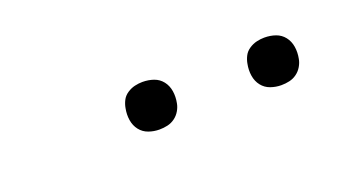

<svg xmlns="http://www.w3.org/2000/svg" viewBox="-24 -828 548 296"><g transform="rotate(-20 250.0 -680.0)"><path d="M406 -641Q397 -641 388.5 -644Q380 -647 374.5 -654Q369 -661 367.5 -670.5Q366 -680 368 -690Q369 -696 372 -702Q375 -708 381 -712Q387 -716 393.5 -717.5Q400 -719 406 -719Q416 -719 424.5 -716Q433 -713 438.5 -706Q444 -699 445.5 -689.5Q447 -680 445 -670Q444 -664 440.5 -658Q437 -652 431.5 -648Q426 -644 419.5 -642.5Q413 -641 406 -641ZM206 -641Q197 -641 188.5 -644Q180 -647 174.5 -654Q169 -661 167.5 -670.5Q166 -680 168 -690Q169 -696 172 -702Q175 -708 181 -712Q187 -716 193.5 -717.5Q200 -719 206 -719Q216 -719 224.5 -716Q233 -713 238.5 -706Q244 -699 245.5 -689.5Q247 -680 245 -670Q244 -664 240.5 -658Q237 -652 231.5 -648Q226 -644 219.5 -642.5Q213 -641 206 -641Z"/></g></svg>

Font: Iosevka Curly XLtObl
Style: Regular
Weight: 200
Italic angle: -9°
Monospace: yes
Designer: Belleve Invis
Foundry: Belleve Invis
Version: Version 11.1.0; ttfautohint (v1.8.3)